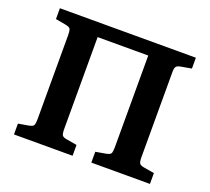

<svg xmlns="http://www.w3.org/2000/svg" viewBox="-120 -851 1093 1001"><g transform="rotate(20 427.0 -350.0)"><path d="M49.8 0V-60.1L101.1 -68.8Q127 -73.2 132.6 -81.5Q138.2 -89.8 138.2 -121.1V-579.1Q138.2 -610.4 132.6 -618.4Q127 -626.5 101.1 -630.9L49.8 -640.1V-700.2H804.2V-640.1L747.1 -629.9Q727.1 -626.5 720.9 -618.4Q714.8 -610.4 714.8 -588.9V-117.2Q714.8 -90.8 720.5 -82Q726.1 -73.2 747.1 -69.8L804.2 -60.1V0H479V-60.1L529.8 -68.8Q555.7 -73.2 561.3 -81.5Q566.9 -89.8 566.9 -121.1V-626H286.1V-117.2Q286.1 -90.8 291.5 -82Q296.9 -73.2 317.9 -69.8L375 -60.1V0Z"/></g></svg>

Font: Literata Book
Style: Bold
Weight: 700
Designer: Latin by Veronika Burian and Jose Scaglione. Greek by Irene Vlachou. Cyrillic by Vera Evstafieva
Foundry: TypeTogether
Version: Version 2.003;PS 002.003;hotconv 1.0.88;makeotf.lib2.5.64775